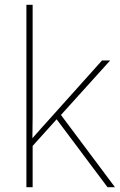

<svg xmlns="http://www.w3.org/2000/svg" viewBox="-20 -780 499 800"><path d="M90 0V-760H116V-385Q116 -337 116 -294Q116 -251 115 -203H114Q126 -216 134.5 -226Q143 -236 152 -246Q161 -256 172 -268L405 -528H439L234 -301L459 0H428L216 -283L116 -172V0Z"/></svg>

Font: Noto Sans Symbols Thin
Style: Regular
Weight: 250
Version: Version 2.002